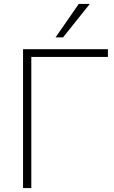

<svg xmlns="http://www.w3.org/2000/svg" viewBox="-20 -955 581 975"><path d="M97 0V-705H528V-666H139V0ZM262 -765 380 -935H436L300 -765Z"/></svg>

Font: Mulish ExtraLight
Style: Regular
Weight: 200
Designer: Vernon Adams
Foundry: Vernon Adams
Version: Version 3.603